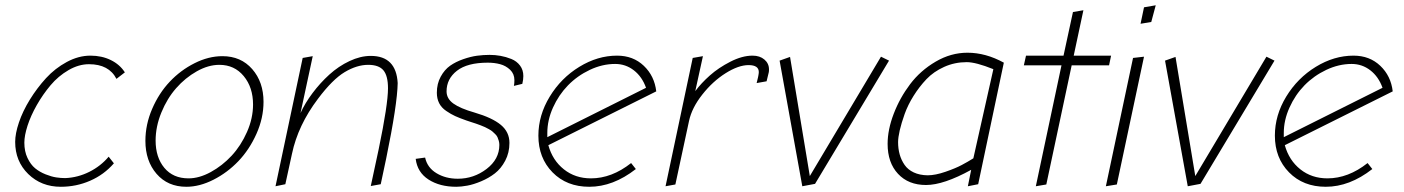

<svg xmlns="http://www.w3.org/2000/svg" viewBox="-20 -715 5373 735"><path d="M230 -33.2Q212.9 -33.2 195.1 -35.9Q177.2 -38.6 154.5 -47.6Q131.8 -56.6 114.5 -70.8Q97.2 -85 85.2 -110.4Q73.2 -135.7 73.2 -168.9Q73.2 -195.8 85.4 -233.9Q97.7 -272 120.8 -312.7Q144 -353.5 173.6 -388.7Q203.1 -423.8 242.2 -446.5Q281.2 -469.2 320.8 -469.2Q397 -469.2 425.8 -413.1L458 -438Q438.5 -468.3 404.1 -485.1Q369.6 -502 326.2 -502Q280.8 -502 235.8 -477.8Q190.9 -453.6 156.2 -415.8Q121.6 -377.9 94.2 -333.5Q66.9 -289.1 52.5 -246.3Q38.1 -203.6 38.1 -171.9Q38.1 -97.7 88.1 -48.8Q138.2 0 212.9 0Q272 0 325.2 -23.2Q378.4 -46.4 416 -89.8L396 -115.2Q365.7 -79.1 321.8 -57.1Q277.8 -35.2 230 -33.2Z M693.4 0Q744.1 0 797.4 -27.1Q850.6 -54.2 892.6 -98.1Q934.6 -142.1 961.7 -202.6Q988.8 -263.2 988.8 -325.2Q988.8 -400.9 945.6 -450.4Q902.3 -500 831.5 -500Q778.3 -500 724.9 -473.1Q671.4 -446.3 629.9 -402.3Q588.4 -358.4 562.5 -298.3Q536.6 -238.3 536.6 -175.8Q536.6 -99.1 579.3 -49.6Q622.1 0 693.4 0ZM819.8 -466.8Q877.4 -466.8 913.1 -423.6Q948.7 -380.4 948.7 -314.9Q948.7 -262.2 925.5 -209.7Q902.3 -157.2 866.7 -118.9Q831.1 -80.6 786.9 -56.4Q742.7 -32.2 701.7 -32.2Q642.6 -32.2 609.1 -72.5Q575.7 -112.8 575.7 -176.8Q575.7 -230.5 597.7 -284.2Q619.6 -337.9 654.3 -377.4Q689 -417 733.2 -441.9Q777.3 -466.8 819.8 -466.8Z M1177.2 -500 1138.7 -493.2 1034.7 -2 1072.3 -9.8 1097.7 -126Q1120.6 -235.4 1197.3 -336.9Q1252.9 -411.1 1299.6 -439Q1346.2 -466.8 1389.6 -466.8Q1430.2 -466.8 1447.8 -445.8Q1465.3 -424.8 1465.3 -377Q1465.3 -315.4 1429.7 -144L1399.4 -2.9L1437.5 -9.8L1458.5 -108.9Q1501 -315.4 1502.4 -397Q1496.6 -501 1399.4 -501Q1359.9 -501 1317.9 -481.2Q1275.9 -461.4 1240.7 -429.4Q1205.6 -397.5 1176.8 -359.1Q1147.9 -320.8 1130.4 -282.2Z M1979.5 -394Q1983.4 -410.2 1983.4 -423.8Q1983.4 -447.3 1970.7 -464.1Q1958 -481 1937.3 -489.3Q1916.5 -497.6 1896 -501.2Q1875.5 -504.9 1854.5 -504.9Q1830.6 -504.9 1806.4 -501.7Q1782.2 -498.5 1753.4 -488.5Q1724.6 -478.5 1703.1 -463.4Q1681.6 -448.2 1667 -421.4Q1652.3 -394.5 1652.3 -359.9Q1652.3 -337.4 1661.1 -320.1Q1669.9 -302.7 1688.2 -290.3Q1706.5 -277.8 1722.7 -270.5Q1738.8 -263.2 1765.1 -253.9Q1770.5 -252 1783.4 -247.8Q1796.4 -243.7 1802.2 -241.7Q1808.1 -239.7 1819.6 -235.4Q1831.1 -231 1836.7 -228.3Q1842.3 -225.6 1851.3 -220.7Q1860.4 -215.8 1865 -211.7Q1869.6 -207.5 1875.7 -201.7Q1881.8 -195.8 1884.5 -189.7Q1887.2 -183.6 1889.4 -176Q1891.6 -168.5 1891.6 -160.2Q1891.6 -105.5 1842.5 -68.1Q1793.5 -30.8 1732.4 -30.8Q1686 -30.8 1650.9 -52Q1615.7 -73.2 1607.4 -111.8L1571.3 -106.9Q1577.6 -55.2 1620.6 -27.6Q1663.6 0 1726.6 0Q1745.1 0 1769 -4.4Q1793 -8.8 1822 -21Q1851.1 -33.2 1874.5 -51.3Q1897.9 -69.3 1914.1 -99.9Q1930.2 -130.4 1930.2 -168Q1930.2 -209.5 1897.5 -236.8Q1864.7 -264.2 1796.4 -284.2Q1741.7 -299.8 1715.6 -318.6Q1689.5 -337.4 1689.5 -365.2Q1689.5 -413.1 1729.2 -444.1Q1769 -475.1 1847.2 -475.1Q1873 -475.1 1894.8 -469.2Q1916.5 -463.4 1932.9 -447.8Q1949.2 -432.1 1949.2 -408.2Q1949.2 -395 1947.3 -386.2Z M2235.8 0Q2327.1 0 2414.1 -67.9L2396 -90.8Q2321.8 -32.2 2242.2 -32.2Q2182.1 -32.2 2138.7 -66.7Q2095.2 -101.1 2079.1 -159.2L2492.2 -365.2Q2485.4 -424.3 2444.6 -463.1Q2403.8 -502 2342.3 -502Q2267.6 -502 2197.8 -459.2Q2127.9 -416.5 2084.5 -345.2Q2041 -273.9 2041 -195.8Q2041 -110.4 2095.2 -55.2Q2149.4 0 2235.8 0ZM2335 -470.2Q2375 -470.2 2406.5 -445.8Q2438 -421.4 2453.1 -378.9L2075.2 -189.9V-206.1Q2075.2 -254.9 2096.9 -303.2Q2118.7 -351.6 2154.3 -388.2Q2189.9 -424.8 2237.8 -447.5Q2285.6 -470.2 2335 -470.2Z M2670.9 -500 2631.8 -493.2 2527.8 -2 2565.4 -8.8 2617.7 -252Q2628.4 -302.2 2668.5 -353Q2708.5 -403.8 2757.8 -434.8Q2807.1 -465.8 2845.7 -465.8Q2884.8 -465.8 2884.8 -439Q2884.8 -436.5 2884.3 -433.1Q2883.8 -429.7 2883.1 -425.5Q2882.3 -421.4 2881.8 -418.9L2876.5 -397L2914.6 -403.8L2922.9 -438Q2923.8 -441.9 2923.8 -449.2Q2923.8 -472.2 2906.2 -487.1Q2888.7 -502 2860.8 -502Q2821.3 -502 2775.9 -478.8Q2730.5 -455.6 2697.3 -426Q2664.1 -396.5 2641.6 -366.2Z M3383.3 -482.9 3352.5 -498 3080.1 -41 3004.4 -497.1 2964.4 -482.9 3051.3 -2 3100.1 -11.2Z M3822.8 -475.1Q3753.4 -513.2 3683.6 -513.2Q3620.1 -513.2 3561.8 -479Q3503.4 -444.8 3464.1 -392.8Q3424.8 -340.8 3401.4 -279.8Q3377.9 -218.8 3377.9 -164.1Q3377.9 -92.3 3417.7 -49.6Q3457.5 -6.8 3524.9 -6.8Q3592.3 -6.8 3697.8 -64.9L3685.1 -2L3724.6 -9.8ZM3530.8 -43.9Q3500.5 -44.4 3478 -54.9Q3455.6 -65.4 3442.9 -83.7Q3430.2 -102.1 3424.1 -123.8Q3418 -145.5 3418 -170.9Q3418 -188.5 3424.3 -216.1Q3430.7 -243.7 3443.1 -278.6Q3455.6 -313.5 3477.3 -348.1Q3499 -382.8 3526.6 -411.9Q3554.2 -440.9 3594.5 -459Q3634.8 -477.1 3680.7 -477.1Q3715.8 -477.1 3782.7 -450.2L3706.1 -108.9Q3685.1 -95.7 3661.6 -83.3Q3638.2 -70.8 3599.4 -57.4Q3560.5 -43.9 3530.8 -43.9Z M4233.4 -502H4090.3L4127.4 -675.8L4087.4 -668.9L4051.3 -502H3907.7L3899.4 -464.8H4043.5L3945.3 -2L3985.4 -8.8L4082.5 -464.8H4225.6Z M4404.3 -694.8 4359.4 -687 4346.2 -624 4387.2 -630.9ZM4317.4 -493.2 4213.4 -2 4255.4 -8.8 4359.4 -498Z M4858.9 -482.9 4828.1 -498 4555.7 -41 4480 -497.1 4439.9 -482.9 4526.9 -2 4575.7 -11.2Z M5055.2 0Q5146.5 0 5233.4 -67.9L5215.3 -90.8Q5141.1 -32.2 5061.5 -32.2Q5001.5 -32.2 4958 -66.7Q4914.6 -101.1 4898.4 -159.2L5311.5 -365.2Q5304.7 -424.3 5263.9 -463.1Q5223.1 -502 5161.6 -502Q5086.9 -502 5017.1 -459.2Q4947.3 -416.5 4903.8 -345.2Q4860.4 -273.9 4860.4 -195.8Q4860.4 -110.4 4914.6 -55.2Q4968.8 0 5055.2 0ZM5154.3 -470.2Q5194.3 -470.2 5225.8 -445.8Q5257.3 -421.4 5272.5 -378.9L4894.5 -189.9V-206.1Q4894.5 -254.9 4916.3 -303.2Q4938 -351.6 4973.6 -388.2Q5009.3 -424.8 5057.1 -447.5Q5105 -470.2 5154.3 -470.2Z"/></svg>

Font: Comic Neue Angular Light Italic
Style: Regular
Weight: 300
Italic angle: -12°
Designer: Craig Rozynski
Foundry: Craig Rozynski
Version: Version 2.003